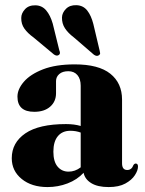

<svg xmlns="http://www.w3.org/2000/svg" viewBox="-20 -728 574 759"><path d="M26.5 -102.5Q26.5 -164 80.2 -200.8Q134 -237.5 241 -237.5Q274 -237.5 299 -230V-389Q299 -416 286 -431.2Q273 -446.5 250 -446.5Q227 -446.5 214.2 -435.2Q201.5 -424 201.5 -407.5V-359.5Q201.5 -326.5 178.2 -306.2Q155 -286 115.5 -286Q49 -286 49 -346Q49 -375.5 74.5 -405Q100 -434.5 150.2 -454Q200.5 -473.5 275.5 -473.5Q370 -473.5 416.2 -436.5Q462.5 -399.5 462.5 -334V-82.5Q462.5 -56 483 -56Q500.5 -56 507.5 -75.5Q511.5 -81.5 516.5 -81.5Q525.5 -81.5 525.5 -69.5Q525.5 -54.5 513.2 -35.5Q501 -16.5 475.5 -2.5Q450 11.5 409.5 11.5Q366 11.5 340.8 -4Q315.5 -19.5 310.5 -45Q285 -17.5 247.2 -3Q209.5 11.5 168 11.5Q105 11.5 65.8 -20.5Q26.5 -52.5 26.5 -102.5ZM191 -128.5Q191 -89 207.8 -69.2Q224.5 -49.5 251 -49.5Q277 -49.5 299 -66.5V-204Q280 -211 258 -211Q226.5 -211 208.8 -189.8Q191 -168.5 191 -128.5ZM349 -633 374 -527.5Q375.5 -522 375.8 -517.5Q376 -513 371.5 -510Q363.5 -503.5 351.5 -511.5L271.5 -580.5Q249 -597.5 236.8 -616.2Q224.5 -635 225 -659Q225.5 -677.5 240.8 -693Q256 -708.5 282.5 -707.5Q309 -706.5 324.8 -686.5Q340.5 -666.5 349 -633ZM188.5 -634.5 214.5 -529Q220 -516.5 213.5 -511.5Q205.5 -504.5 193.5 -512.5L112.5 -580Q89.5 -596.5 76.5 -614.8Q63.5 -633 64 -657Q64 -675.5 78.8 -691.5Q93.5 -707.5 120 -707Q146 -706.5 162.5 -687Q179 -667.5 188.5 -634.5Z"/></svg>

Font: Fraunces 72pt S000
Style: Bold
Weight: 700
Version: Version 1.000; ttfautohint (v1.8.3)